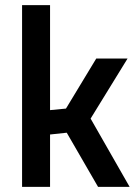

<svg xmlns="http://www.w3.org/2000/svg" viewBox="-20 -728 539 748"><path d="M175 0H66V-708H175V-299L237 -305L355 -500H477L333 -266L485 0H362L240 -211L175 -204Z"/></svg>

Font: TitilliumWeb-SemiBold
Style: SemiBold
Weight: 600
Version: Version 1.001;PS 57.000;hotconv 1.0.70;makeotf.lib2.5.55311